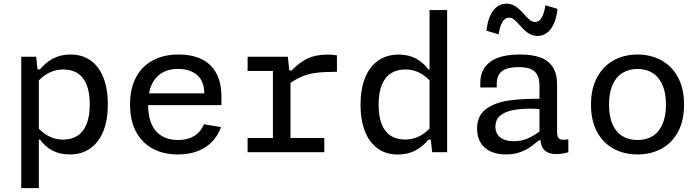

<svg xmlns="http://www.w3.org/2000/svg" viewBox="-20 -819 3760 1033"><path d="M189 193.3H94.3V-513.7H174.7L184.3 -422.8H189ZM355.2 12Q301.5 12 261.9 -9.4Q222.3 -30.8 195.3 -67.8H173.2V-144.3Q207.2 -103.5 243.2 -85.8Q279.3 -68 319 -68Q365.3 -68 397.4 -89Q429.5 -110 446.2 -152.2Q463 -194.5 463 -257.7Q463 -319.8 446.8 -361.4Q430.5 -403 398.8 -424.1Q367 -445.2 320.3 -445.2Q280.5 -445.2 244.5 -427.7Q208.5 -410.2 173.2 -369.3V-445.7H194.8Q225.3 -482.8 265.8 -504.2Q306.2 -525.7 359.2 -525.7Q423.3 -525.7 468.4 -492.9Q513.5 -460.2 536.9 -400Q560.3 -339.8 560.3 -257.7Q560.3 -174.2 536.1 -113.6Q511.8 -53 465.7 -20.5Q419.5 12 355.2 12Z M941 -525.7Q1014 -525.7 1065.6 -500.2Q1117.2 -474.8 1144.2 -424Q1171.3 -373.2 1171.3 -298.5V-253.3H751.8V-316.7H1104.2L1079 -294.8V-315.5Q1079 -381.8 1040.6 -415Q1002.2 -448.2 937.8 -448.2Q861 -448.2 818.8 -399.4Q776.7 -350.7 776.7 -257.3Q776.7 -163 818.7 -114.3Q860.7 -65.7 937.8 -65.7Q988.2 -65.7 1023.7 -86.7Q1059.2 -107.7 1077.5 -150.5L1169.3 -135.2Q1151.8 -87.5 1119.1 -54.6Q1086.3 -21.7 1040.4 -4.8Q994.5 12 937.7 12Q860.2 12 802.1 -19Q744 -50 711.8 -110.4Q679.7 -170.8 679.7 -257.3Q679.7 -342.8 711.8 -403.2Q744 -463.5 802.9 -494.6Q861.8 -525.7 941 -525.7Z M1538.3 -420.3H1543V-0.7H1448.3V-459.7L1470.8 -437.2H1312.2V-513.7H1528.7ZM1521.3 -357.5V-440.3H1549.3Q1592.2 -484.2 1635.7 -504.8Q1679.2 -525.3 1743.3 -525.3Q1770.4 -525.3 1792.8 -521.2V-432.7Q1725.3 -432.7 1682.6 -427.4Q1639.9 -422.2 1602.2 -406.3Q1564.5 -390.3 1521.3 -357.5ZM1312.2 -76.5H1724.8V0H1312.2Z M2291 -765H2385.7V0H2305.3L2294.8 -92.5H2291ZM2124.8 -525.3Q2178.5 -525.3 2218.1 -503.9Q2257.7 -482.5 2284.7 -445.5H2306.8V-369Q2272.8 -409.8 2236.8 -427.6Q2200.7 -445.3 2161 -445.3Q2114.7 -445.3 2082.6 -424.3Q2050.5 -403.3 2033.8 -361.1Q2017 -318.8 2017 -255.7Q2017 -193.5 2033.2 -151.9Q2049.5 -110.3 2081.2 -89.2Q2113 -68.2 2159.7 -68.2Q2199.5 -68.2 2235.5 -85.7Q2271.5 -103.2 2306.8 -144V-67.7H2285.2Q2254.7 -30.5 2214.2 -9.1Q2173.8 12.3 2120.8 12.3Q2056.7 12.3 2011.6 -20.4Q1966.5 -53.2 1943.1 -113.3Q1919.7 -173.5 1919.7 -255.7Q1919.7 -339.2 1943.9 -399.8Q1968.2 -460.3 2014.3 -492.8Q2060.5 -525.3 2124.8 -525.3Z M2977.2 -363.2V-108.5Q2977.2 -89.5 2982.7 -80Q2988.2 -70.5 3001.1 -68Q3014 -65.5 3037.8 -69.2V0Q3004 10 2973.8 10Q2940.8 10 2921.8 -1.7Q2902.8 -13.3 2895.2 -32.6Q2887.5 -51.8 2887.5 -77.8L2882.5 -86.7V-357.5Q2882.5 -397.3 2868.6 -419.5Q2854.7 -441.7 2830 -449.8Q2805.3 -458 2768.2 -457.8Q2732.5 -457.5 2707.5 -449.8Q2682.5 -442 2667.8 -422.8Q2653 -403.5 2652.7 -370.7L2652.3 -348.5H2564.2V-375.3Q2564.2 -445 2616.2 -485.3Q2668.2 -525.7 2778 -525.7Q2843.2 -525.7 2887 -509.9Q2930.8 -494.2 2954 -458.3Q2977.2 -422.5 2977.2 -363.2ZM2835.2 -234.3Q2773.8 -234.3 2732 -224.7Q2690.2 -215 2667.8 -193.8Q2645.3 -172.5 2645.3 -137.8Q2645.3 -112.7 2657.1 -95.1Q2668.8 -77.5 2691.1 -68.4Q2713.3 -59.3 2744.3 -59.3Q2786 -59.3 2820.8 -74.8Q2855.7 -90.3 2895 -120.5L2897.5 -64H2878.8L2870 -56.2Q2844.5 -34.7 2821.8 -20.6Q2799 -6.5 2768.7 2.8Q2738.3 12 2701.8 12Q2654.3 12 2619.3 -4.4Q2584.3 -20.8 2565.5 -51.9Q2546.7 -83 2546.7 -126.5Q2546.7 -195.5 2593.5 -231.1Q2640.3 -266.7 2714.5 -277.7Q2788.7 -288.7 2893.8 -287.5L2919.3 -227.8Q2897.3 -230.8 2876.2 -232.6Q2855.2 -234.3 2835.2 -234.3ZM2800.3 -741.7Q2819.5 -720.5 2832 -710.7Q2844.5 -700.8 2859.2 -700.8Q2880.7 -700.8 2894.3 -724.4Q2908 -748 2914.5 -790.7L2979.5 -771Q2974.7 -724.8 2960.2 -692.2Q2945.8 -659.5 2923.3 -642.5Q2900.8 -625.5 2872.2 -625.5Q2851.8 -625.5 2835 -633.7Q2818.2 -641.8 2805.7 -653.2Q2793.2 -664.7 2776.5 -683.3Q2757.5 -704.5 2745.2 -714.2Q2732.8 -724 2718.2 -724Q2696.3 -724 2682.7 -700.3Q2669 -676.7 2662.5 -634.2L2597.5 -653.8Q2602.3 -700.2 2616.6 -732.8Q2630.8 -765.3 2653.2 -782.3Q2675.7 -799.3 2704.3 -799.3Q2724.7 -799.3 2741.6 -791.2Q2758.5 -783 2771.1 -771.5Q2783.7 -760 2800.3 -741.7Z M3410 12Q3339.3 12 3282.7 -18.2Q3226 -48.3 3192.8 -108.8Q3159.7 -169.2 3159.7 -255.8Q3159.7 -342.7 3192.8 -403.5Q3226 -464.3 3282.8 -495Q3339.5 -525.7 3410 -525.7Q3480.5 -525.7 3537.4 -495Q3594.3 -464.3 3627.3 -403.7Q3660.3 -343 3660.3 -255.8Q3660.3 -168.8 3627.3 -108.6Q3594.3 -48.3 3537.5 -18.2Q3480.7 12 3410 12ZM3410 -448Q3363.8 -448 3329.4 -426.9Q3295 -405.8 3275.8 -362.8Q3256.7 -319.8 3256.7 -256Q3256.7 -192.3 3275.8 -149.7Q3295 -107 3329.3 -86.3Q3363.7 -65.7 3410 -65.7Q3456.3 -65.7 3490.5 -86.3Q3524.7 -107 3543.8 -149.7Q3563 -192.3 3563 -256Q3563 -319.8 3543.8 -362.8Q3524.7 -405.8 3490.4 -426.9Q3456.2 -448 3410 -448Z"/></svg>

Font: Monaspace Neon Var
Style: Regular
Weight: 400
Designer: Riley Cran and the Lettermatic Team
Version: Version 1.000 (Monaspace Neon Var)